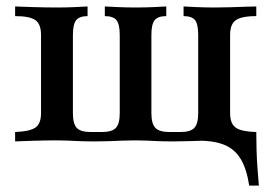

<svg xmlns="http://www.w3.org/2000/svg" viewBox="-20 -436 836 592"><path d="M748.4 136.3Q740.3 83.9 721.8 53.6Q703.2 23.4 671.4 10.5Q639.5 -2.4 591.1 -2.4L653.2 -20.2L753.2 -29H770.2Q770.2 -3.2 771 25Q771.8 53.2 773.8 81.5Q775.8 109.7 778.2 136.3ZM26.6 0V-29Q71 -30.6 88.7 -42.3Q106.5 -54 106.5 -87.1V-328.2Q106.5 -362.1 88.7 -374.2Q71 -386.3 26.6 -386.3V-416.1Q45.2 -415.3 82.7 -414.1Q120.2 -412.9 155.6 -412.9Q184.7 -412.9 210.9 -414.1Q237.1 -415.3 250 -416.1V-386.3Q225 -386.3 214.9 -373.8Q204.8 -361.3 204.8 -328.2V-87.1Q204.8 -54 216.9 -41.5Q229 -29 258.9 -29H294.4Q325 -29 337.1 -41.5Q349.2 -54 349.2 -87.1V-328.2Q349.2 -361.3 339.1 -373.8Q329 -386.3 303.2 -386.3V-416.1Q316.9 -415.3 344 -414.1Q371 -412.9 399.2 -412.9Q426.6 -412.9 453.2 -414.1Q479.8 -415.3 492.7 -416.1V-386.3Q466.9 -386.3 456.9 -373.8Q446.8 -361.3 446.8 -328.2V-87.1Q446.8 -54 459.3 -41.5Q471.8 -29 501.6 -29H537.1Q566.9 -29 579 -41.5Q591.1 -54 591.1 -87.1V-328.2Q591.1 -361.3 581.5 -373.8Q571.8 -386.3 546 -386.3V-416.1Q559.7 -415.3 586.3 -414.1Q612.9 -412.9 642.7 -412.9Q666.1 -412.9 690.7 -413.7Q715.3 -414.5 736.7 -415.3Q758.1 -416.1 770.2 -416.1V-386.3Q740.3 -386.3 722.6 -381Q704.8 -375.8 697.2 -363.3Q689.5 -350.8 689.5 -328.2V-87.1Q689.5 -65.3 697.2 -52.8Q704.8 -40.3 722.6 -35.1Q740.3 -29.8 770.2 -29V0Q758.1 -0.8 736.7 -1.2Q715.3 -1.6 690.3 -2Q665.3 -2.4 641.9 -2.4Q621 -2.4 601.6 -2Q582.3 -1.6 561.7 -0.8Q541.1 0 515.3 0Q486.3 0 467.7 -0.8Q449.2 -1.6 433.5 -2.4Q417.7 -3.2 398.4 -3.2Q378.2 -3.2 358.9 -2.4Q339.5 -1.6 319.4 -0.8Q299.2 0 273.4 0Q243.5 0 225 -0.8Q206.5 -1.6 191.1 -2.4Q175.8 -3.2 156.5 -3.2Q120.2 -3.2 82.7 -2Q45.2 -0.8 26.6 0Z"/></svg>

Font: Playfair 5pt SemiExpanded Light SemiBold
Style: Regular
Weight: 600
Version: Version 2.001;gftools[0.9.30]